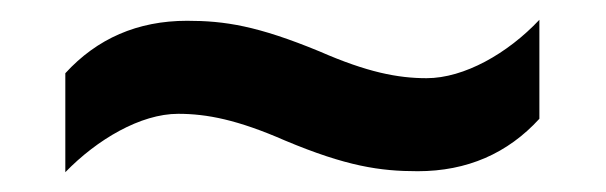

<svg xmlns="http://www.w3.org/2000/svg" viewBox="-20 -423 612 194"><path d="M268 -281C330 -255 364 -250 402 -250C452 -250 493 -268 525 -303V-403C493 -369 449 -344 411 -344C382 -344 351 -350 303 -371C240 -397 207 -402 169 -402C119 -402 78 -384 46 -349V-249C78 -282 122 -308 160 -308C189 -308 220 -302 268 -281Z"/></svg>

Font: Noto Sans Telugu SemiBold
Style: Regular
Weight: 600
Designer: Jelle Bosma - Monotype Design Team
Foundry: Monotype Imaging Inc.
Version: Version 2.005